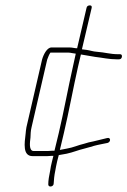

<svg xmlns="http://www.w3.org/2000/svg" viewBox="-20 -595 472 712"><path d="M238 -419H171C154 -419 141 -392 136 -374L78 -123C76 -114 76 -106 75 -99C71 -65 63 -16 101 -16H141C152 -16 162 -16 171 -17H178L173 3C170 16 167 28 166 38C162 57 159 74 159 89C159 101 179 98 179 86C180 71 181 57 185 38C187 27 189 16 192 3L198 -20H199L227 -25C251 -30 271 -39 293 -44L311 -49C316 -50 323 -52 328 -54C342 -58 365 -62 379 -65C392 -69 391 -87 377 -83C355 -78 330 -71 309 -67L292 -62C270 -57 252 -48 228 -44L202 -39L217 -102C235 -178 252 -271 269 -346L280 -393C298 -390 314 -387 333 -384C360 -381 384 -375 413 -375H421C427 -375 431 -378 432 -384C433 -390 431 -394 425 -394H417C389 -394 368 -401 339 -403C324 -404 315 -408 301 -410L285 -412C284 -412 284 -412 284 -413L320 -566C321 -572 319 -575 313 -575C307 -575 302 -572 301 -566L266 -416C256 -416 249 -419 238 -419ZM167 -400H233C238 -400 243 -399 248 -398L261 -396L250 -346C233 -271 216 -178 198 -102L182 -36H173C164 -35 155 -35 145 -35H105C86 -35 91 -68 93 -85C94 -99 93 -106 97 -123L155 -374C158 -382 162 -393 167 -400Z"/></svg>

Font: Electronic
Style: ExThnIt
Weight: 100
Version: Version 1.011